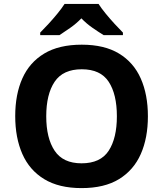

<svg xmlns="http://www.w3.org/2000/svg" viewBox="-20 -954 836 984"><path d="M738 -358Q738 -247 701.5 -164.5Q665 -82 590 -36Q515 10 398 10Q282 10 206.5 -36Q131 -82 94.5 -165Q58 -248 58 -359Q58 -470 94.5 -552Q131 -634 206.5 -679.5Q282 -725 399 -725Q515 -725 590 -679.5Q665 -634 701.5 -551.5Q738 -469 738 -358ZM217 -358Q217 -246 260 -181.5Q303 -117 398 -117Q495 -117 537 -181.5Q579 -246 579 -358Q579 -471 537 -535Q495 -599 399 -599Q303 -599 260 -535Q217 -471 217 -358ZM485 -934Q499 -912 521.5 -884.5Q544 -857 568 -831Q592 -805 610 -787V-774H511Q485 -790 454 -811.5Q423 -833 397 -860Q371 -833 341 -812Q311 -791 285 -774H186V-787Q205 -806 228.5 -831.5Q252 -857 274.5 -884.5Q297 -912 311 -934Z"/></svg>

Font: Noto Sans Ol Chiki
Style: Regular
Weight: 400
Designer: Monotype Design Team, Lewis McGuffie
Foundry: Monotype Imaging Inc.
Version: Version 2.003